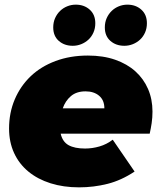

<svg xmlns="http://www.w3.org/2000/svg" viewBox="-20 -796 687 826"><path d="M515 -599Q479 -599 455 -620Q431 -641 431 -678Q431 -700 439 -718Q447 -736 460.5 -749Q474 -762 491.5 -769Q509 -776 528 -776Q564 -776 588 -754.5Q612 -733 612 -696Q612 -674 604 -656Q596 -638 582.5 -625.5Q569 -613 551.5 -606Q534 -599 515 -599ZM293 -599Q257 -599 233 -620Q209 -641 209 -678Q209 -700 217 -718Q225 -736 238.5 -749Q252 -762 269.5 -769Q287 -776 306 -776Q342 -776 366 -754.5Q390 -733 390 -696Q390 -674 382 -656Q374 -638 360.5 -625.5Q347 -613 329.5 -606Q312 -599 293 -599ZM320 10Q253 10 197.5 -7.5Q142 -25 102 -58Q62 -91 40.5 -138Q19 -185 19 -243Q19 -311 43.5 -368.5Q68 -426 112 -468Q156 -510 219 -533.5Q282 -557 358 -557Q424 -557 475.5 -539Q527 -521 562.5 -489Q598 -457 617 -413Q636 -369 636 -316Q636 -290 632.5 -266.5Q629 -243 624 -221H241Q249 -186 275 -171.5Q301 -157 346 -157Q377 -157 408 -166Q439 -175 465 -195L559 -58Q502 -20 442.5 -5Q383 10 320 10ZM429 -330Q429 -365 406.5 -384Q384 -403 348 -403Q309 -403 285 -382.5Q261 -362 250 -330Z"/></svg>

Font: Argentum Sans Black
Style: Italic
Weight: 900
Italic angle: -11°
Designer: Julieta Ulanovsky (font), Cristiano Sobral (main changes and remaster)
Foundry: Julieta Ulanovsky (font), Cristiano Sobral (main changes and remaster)
Version: Version 2.007;June 15, 2022;FontCreator 14.0.0.2814 64-bit; 